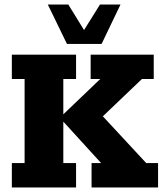

<svg xmlns="http://www.w3.org/2000/svg" viewBox="-20 -823 714 843"><path d="M32 0V-107H88V-476H32V-583H314V-476H258V-321L420 -476H378V-583H655V-476H603L404 -286V-342L622 -107H674V0H382V-107H424L258 -289V-107H314V0ZM274 -630 190 -803H280L349 -691L419 -803H509L426 -630Z"/></svg>

Font: Rokkitt ExtraBold
Style: Regular
Weight: 800
Version: Version 3.103